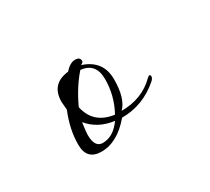

<svg xmlns="http://www.w3.org/2000/svg" viewBox="-45 -461 273 250"><g transform="rotate(-30 91.0 -335.5)"><path d="M47 -303Q47 -284 59 -284Q75 -284 87 -301Q63 -304 49 -321Q47 -307 47 -303ZM91 -308Q103 -330 103 -354.5Q103 -379 81 -381Q66 -364 55 -340Q61 -312 91 -308ZM89 -390Q89 -388 85 -386Q113 -377 113 -348.5Q113 -320 101 -308Q132 -308 152 -328Q154 -330 155.5 -330Q157 -330 157 -327.5Q157 -325 154 -322Q129 -300 97 -300Q76 -275 52 -275Q30 -275 30 -298Q30 -321 40 -345L39 -357Q39 -384 66 -387Q74 -396 81.5 -396Q89 -396 89 -390Z"/></g></svg>

Font: Lovers Quarrel
Style: Regular
Weight: 400
Designer: Robert E. Leuschke
Foundry: Robert E. Leuschke
Version: Version 1.001